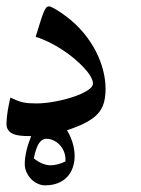

<svg xmlns="http://www.w3.org/2000/svg" viewBox="-20 -464 435 594"><path d="M90.3 -350.1Q99.6 -380.4 105.5 -398.9Q111.3 -417.5 115.7 -427.5Q120.1 -437.5 123.5 -440.9Q127 -444.3 131.3 -444.3Q136.2 -444.3 147.2 -438.2Q158.2 -432.1 171.9 -422.6Q185.5 -413.1 199.7 -401.4Q213.9 -389.6 224.6 -377.9Q243.7 -357.9 259 -335Q274.4 -312 284.9 -287.6Q295.4 -263.2 301 -238Q306.6 -212.9 306.6 -189Q306.6 -166.5 302.2 -149.2Q297.9 -131.8 287.6 -118.2Q277.3 -104.5 260 -93.3Q242.7 -82 216.8 -71.8Q182.6 -57.6 146.2 -50.3Q109.9 -43 70.8 -43Q56.6 -43 43.7 -44.2Q30.8 -45.4 21 -49.6Q11.2 -53.7 5.6 -61.3Q0 -68.8 0 -81.1Q0 -88.4 1 -99.1Q2 -109.9 3.9 -121.6Q5.9 -133.3 8.1 -144Q10.3 -154.8 12.2 -162.1Q23.4 -156.7 32.7 -153.1Q42 -149.4 51 -147.5Q60.1 -145.5 69.8 -144.8Q79.6 -144 91.3 -144Q118.2 -144 148.9 -149.7Q179.7 -155.3 206.1 -164.1Q232.4 -172.9 250 -183.8Q267.6 -194.8 267.6 -205.6Q267.6 -214.8 260.3 -227.5Q252.9 -240.2 240 -254.2Q227.1 -268.1 210 -282.5Q192.9 -296.9 173.1 -309.8Q153.3 -322.8 132.1 -333.3Q110.8 -343.8 90.3 -350.1ZM84.5 25.9Q111.3 47.4 137.2 47.4Q147.5 47.4 160.2 43.9Q172.9 40.5 182.6 35.2V30.8Q182.6 15.1 177 2.9Q171.4 -9.3 162.8 -17.6Q154.3 -25.9 144 -30.3Q133.8 -34.7 124 -34.7Q109.9 -34.7 100.6 -20.8Q91.3 -6.8 84.5 25.9ZM119.1 109.4Q107.9 109.4 96.7 104.2Q85.4 99.1 76.7 90.3Q67.9 81.5 62.3 69.3Q56.6 57.1 56.6 43Q56.6 25.4 61.5 3.9Q66.4 -17.6 76.2 -42.5Q99.6 -105 129.4 -105Q144 -105 158.7 -93.8Q173.3 -82.5 184.8 -64.9Q196.3 -47.4 203.6 -25.4Q210.9 -3.4 210.9 18.1Q210.9 37.6 205.1 54.4Q199.2 71.3 187.7 83.5Q176.3 95.7 159.2 102.5Q142.1 109.4 119.1 109.4Z"/></svg>

Font: XB Niloofar
Style: Regular
Weight: 400
Designer: Behnam
Foundry: Irmug
Version: Version 7.201 2008